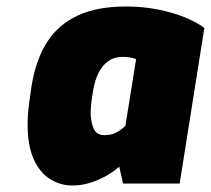

<svg xmlns="http://www.w3.org/2000/svg" viewBox="-20 -565 649 591"><path d="M203 6Q166 6 134.5 -13.5Q103 -33 84 -74.5Q65 -116 65 -182Q65 -213 69.5 -246Q74 -279 77 -299Q90 -381 125 -435.5Q160 -490 220 -517.5Q280 -545 367 -545Q419 -545 465 -536Q511 -527 548 -512Q585 -497 609 -479L533 0H359L347 -52Q333 -39 310 -25.5Q287 -12 259.5 -3Q232 6 203 6ZM302 -149Q325 -149 341.5 -159Q358 -169 366 -178L399 -383Q395 -385 383.5 -387.5Q372 -390 358 -390Q332 -390 313.5 -377Q295 -364 283.5 -341Q272 -318 267 -288Q263 -267 261 -247.5Q259 -228 259 -218Q259 -193 267.5 -171Q276 -149 302 -149Z"/></svg>

Font: Exo Thin Black
Style: Italic
Weight: 900
Italic angle: -9°
Version: Version 2.000